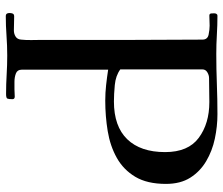

<svg xmlns="http://www.w3.org/2000/svg" viewBox="-74 -699 772 664"><g transform="rotate(90 312.0 -367.0)"><path d="M506 -552Q506 -632 456.5 -668.5Q407 -705 333 -705Q313 -705 292 -704.5Q271 -704 250 -704Q240 -704 230 -698Q220 -692 220 -681V-397Q242 -381 274 -378Q306 -375 331 -375Q417 -375 461.5 -421Q506 -467 506 -552ZM616 -555Q616 -490 591.5 -449Q567 -408 526 -385Q485 -362 433.5 -353.5Q382 -345 328 -345Q301 -345 274 -348Q247 -351 221 -355V-56Q221 -41 234 -36Q247 -31 263 -31Q279 -31 289 -31Q295 -31 301.5 -31.5Q308 -32 314 -32Q323 -32 323 -24Q323 -11 321 -6.5Q319 -2 305 -2Q271 -2 238 -4Q205 -6 172 -6Q138 -6 103.5 -3.5Q69 -1 35 -1Q25 -1 25 -14Q25 -20 27 -25Q29 -30 37 -30Q49 -30 61 -29.5Q73 -29 85 -29Q97 -29 106.5 -35Q116 -41 117 -54Q119 -72 118.5 -90.5Q118 -109 118 -127Q118 -163 118 -199.5Q118 -236 118 -272V-447Q118 -506 117.5 -564.5Q117 -623 117 -681Q117 -699 99.5 -702.5Q82 -706 69 -706Q60 -706 51 -705.5Q42 -705 34 -705Q27 -705 26.5 -711.5Q26 -718 26 -722Q26 -726 28 -729.5Q30 -733 34 -733Q67 -733 100 -731Q133 -729 167 -729Q219 -729 271 -731Q323 -733 375 -733Q417 -733 459.5 -724Q502 -715 537.5 -694Q573 -673 594.5 -639Q616 -605 616 -555Z"/></g></svg>

Font: Kaisei Tokumin
Style: Regular
Weight: 400
Designer: Font-Kai, 金井和夫
Foundry: KAZUO KANAI
Version: Version 5.003